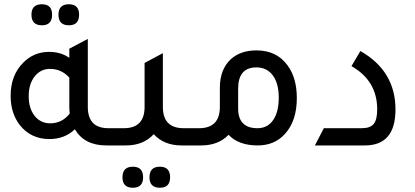

<svg xmlns="http://www.w3.org/2000/svg" viewBox="-20 -684 1950 903"><path d="M177 -565Q128 -565 128 -615Q128 -664 177 -664Q225 -664 225 -615Q225 -565 177 -565ZM304 -565Q255 -565 255 -615Q255 -664 304 -664Q352 -664 352 -615Q352 -565 304 -565ZM490 -81H556V0H480Q377 0 332 -76Q284 -30 213 -30Q125 -30 73 -96Q30 -152 30 -233Q30 -330 89 -389Q139 -440 211 -440Q266 -440 306 -412V-455L393 -501V-181Q393 -81 490 -81ZM306 -319Q269 -360 215 -360Q171 -360 143 -324.5Q115 -289 115 -232Q115 -174 143 -139Q171 -104 216 -104Q272 -104 308 -150Q306 -168 306 -178Z M844 -81H910V0H834Q751 0 703 -53Q655 0 572 0H496V-81H562Q660 -81 660 -181V-388L746 -434V-181Q746 -81 844 -81ZM605 100Q653 100 653 150Q653 199 605 199Q556 199 556 150Q556 100 605 100ZM732 100Q780 100 780 150Q780 199 732 199Q683 199 683 150Q683 100 732 100Z M1014 -271Q1014 -358 1066 -406Q1112 -447 1186 -447Q1281 -447 1332 -377Q1376 -318 1376 -223Q1376 -115 1320 -54Q1271 0 1192 0Q1102 0 1055 -50Q1007 0 926 0H850V-81H916Q1014 -81 1014 -181ZM1100 -174Q1100 -81 1191 -81Q1238 -81 1264.5 -119Q1291 -157 1291 -225Q1291 -292 1263 -329.5Q1235 -367 1186 -367Q1100 -367 1100 -267Z M1461 0 1503 -81H1681Q1721 -81 1737.5 -101Q1754 -121 1754 -170Q1754 -304 1633 -373L1675 -444Q1840 -350 1840 -169Q1840 0 1696 0Z"/></svg>

Font: TajawalTap Med
Style: Regular
Weight: 500
Designer: Boutros Fonts
Foundry: Created by Boutros International 2017
Version: Version 2.700